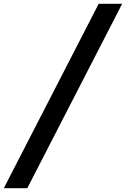

<svg xmlns="http://www.w3.org/2000/svg" viewBox="-30 -843 660 1006"><path d="M113 143H-10L487 -823H610Z"/></svg>

Font: Iosevka Aile Oblique
Style: Bold
Weight: 700
Italic angle: -9°
Designer: Belleve Invis
Foundry: Belleve Invis
Version: Version 31.1.0; ttfautohint (v1.8.4)